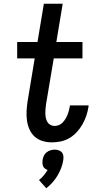

<svg xmlns="http://www.w3.org/2000/svg" viewBox="-20 -755 540 1029"><path d="M258 8Q232 8 207.5 0.5Q183 -7 165.5 -23Q148 -39 138 -61.5Q128 -84 124.5 -109.5Q121 -135 122.5 -161Q124 -187 128 -213L166 -442H72V-530H181L215 -735H316L282 -530H422V-442H268L227 -198Q225 -186 224 -173.5Q223 -161 223 -148.5Q223 -136 225.5 -124Q228 -112 233.5 -102Q239 -92 249.5 -86Q260 -80 272 -80Q284 -80 295.5 -84.5Q307 -89 315.5 -98Q324 -107 330.5 -117.5Q337 -128 341.5 -139Q346 -150 349 -161.5Q352 -173 354 -185Q354 -186 354.5 -187.5Q355 -189 355 -190H455Q455 -188 454.5 -185.5Q454 -183 454 -181Q450 -156 442 -133Q434 -110 421.5 -88Q409 -66 391.5 -47Q374 -28 352 -15Q330 -2 305.5 3Q281 8 258 8ZM228 254 189 210Q203 199 214.5 185Q226 171 235 156Q227 153 220.5 148Q214 143 211 135.5Q208 128 207.5 119.5Q207 111 208 103Q210 91 215 80Q220 69 229.5 61.5Q239 54 250.5 50.5Q262 47 273 47Q284 47 294.5 50.5Q305 54 311.5 61.5Q318 69 319.5 80Q321 91 319 103Q316 124 308 145Q300 166 288.5 185.5Q277 205 261.5 222.5Q246 240 228 254Z"/></svg>

Font: Iosevka Curly Semibold Oblique
Style: Regular
Weight: 600
Italic angle: -9°
Monospace: yes
Designer: Belleve Invis
Foundry: Belleve Invis
Version: Version 11.1.0; ttfautohint (v1.8.3)